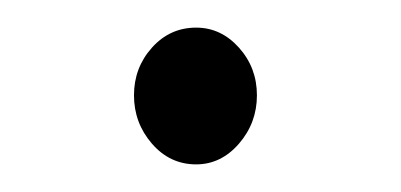

<svg xmlns="http://www.w3.org/2000/svg" viewBox="-20 -107 290 139"><path d="M122 12Q103 12 90 -3Q77 -18 77 -38Q77 -58 90 -72.5Q103 -87 122 -87Q140 -87 153 -72.5Q166 -58 166 -38Q166 -18 153 -3Q140 12 122 12Z"/></svg>

Font: Inconsolata UltraCondensed SemiBold
Style: Regular
Weight: 600
Width: 1
Monospace: yes
Designer: Raph Levien, Cyreal, Brenton Simpson
Foundry: Raph Levien, Cyreal, Google
Version: Version 3.001; ttfautohint (v1.8.2.53-6de2)